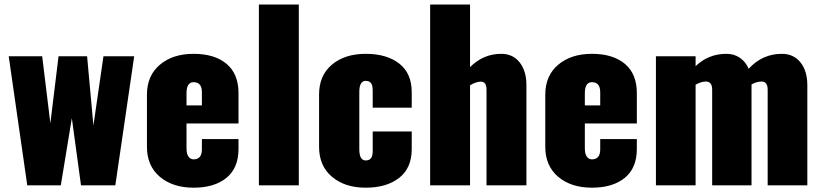

<svg xmlns="http://www.w3.org/2000/svg" viewBox="-20 -830 3683 860"><path d="M102.1 0 19 -578.1H168.9L205.6 -277.8L242.2 -578.1H370.1L398.4 -267.6L443.4 -578.1H581.1L496.6 0H342.8L301.8 -300.8L252.4 0Z M815.4 -357.9H884.3V-417Q884.3 -461.9 847.2 -461.9Q815.4 -461.9 815.4 -412.1ZM638.2 -172.4V-405.8Q638.2 -491.2 696 -540Q753.9 -588.9 847.2 -588.9Q941.4 -588.9 994.9 -543.9Q1048.3 -499 1048.3 -413.1V-276.9H815.4V-166.5Q815.4 -140.1 824.5 -128.2Q833.5 -116.2 847.2 -116.2Q884.3 -116.2 884.3 -161.1V-207H1048.3V-162.6Q1048.3 -77.6 994.4 -33.4Q940.4 10.7 847.2 10.7Q753.9 10.7 696 -38.1Q638.2 -86.9 638.2 -172.4Z M1139.6 0V-809.6H1318.4V0Z M1618.2 10.7Q1524.9 10.7 1467 -38.1Q1409.2 -86.9 1409.2 -172.4V-406.7Q1409.2 -492.2 1466.8 -540.5Q1524.4 -588.9 1618.2 -588.9Q1712.4 -588.9 1768.3 -545.2Q1824.2 -501.5 1824.2 -417V-347.7H1649.4V-422.9Q1649.4 -449.2 1641.4 -458.5Q1633.3 -467.8 1618.2 -467.8Q1589.4 -467.8 1589.4 -418V-161.1Q1589.4 -111.3 1618.2 -111.3Q1632.8 -111.3 1641.1 -120.6Q1649.4 -129.9 1649.4 -156.2V-241.2H1824.2V-162.1Q1824.2 -77.6 1768.1 -33.4Q1711.9 10.7 1618.2 10.7Z M1906.7 0V-809.6H2085.4V-529.3Q2144.5 -588.9 2225.1 -588.9Q2277.3 -588.9 2307.6 -550.5Q2337.9 -512.2 2337.9 -448.7V0H2159.2V-427.7Q2159.2 -446.8 2152.6 -455.8Q2146 -464.8 2130.4 -464.4Q2109.4 -462.4 2085.4 -447.8V0Z M2599.6 -357.9H2668.5V-417Q2668.5 -461.9 2631.3 -461.9Q2599.6 -461.9 2599.6 -412.1ZM2422.4 -172.4V-405.8Q2422.4 -491.2 2480.2 -540Q2538.1 -588.9 2631.3 -588.9Q2725.6 -588.9 2779.1 -543.9Q2832.5 -499 2832.5 -413.1V-276.9H2599.6V-166.5Q2599.6 -140.1 2608.6 -128.2Q2617.7 -116.2 2631.3 -116.2Q2668.5 -116.2 2668.5 -161.1V-207H2832.5V-162.6Q2832.5 -77.6 2778.6 -33.4Q2724.6 10.7 2631.3 10.7Q2538.1 10.7 2480.2 -38.1Q2422.4 -86.9 2422.4 -172.4Z M2918 0V-578.1H3095.7V-533.7Q3153.3 -588.9 3233.4 -588.9Q3268.1 -588.9 3293.9 -571.3Q3319.8 -553.7 3333.5 -522Q3394.5 -588.9 3482.4 -588.9Q3534.7 -588.9 3565.4 -550.5Q3596.2 -512.2 3596.2 -447.8V0H3418.5V-428.2Q3418.5 -464.8 3391.1 -464.8Q3390.1 -464.8 3389.2 -464.8Q3367.2 -463.9 3346.2 -451.7V-447.8V0H3169.9V-428.2Q3169.9 -464.8 3142.1 -464.8Q3141.1 -464.8 3139.6 -464.8Q3119.6 -463.9 3095.7 -450.7V0Z"/></svg>

Font: Oswald
Style: Heavy
Weight: 800
Designer: Vernon Adams
Foundry: Vernon Adams
Version: 3.0; ttfautohint (v0.95) -l 8 -r 50 -G 200 -x 0 -w "G" -W -c